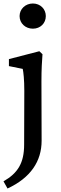

<svg xmlns="http://www.w3.org/2000/svg" viewBox="-28 -807 351 1098"><path d="M-8 230 15 271C147 210 210 115 210 -2L209 -341C209 -413 212 -456 215 -497L197 -514L23 -469V-429L102 -413C106 -395 111 -352 111 -287L110 20C110 125 74 183 -8 230ZM84 -715C84 -674 117 -643 160 -643C203 -643 234 -674 234 -715C234 -755 203 -787 160 -787C117 -787 84 -755 84 -715Z"/></svg>

Font: TPK Tissa Web Medium
Style: Regular
Weight: 500
Designer: Jacques Le Bailly, Suppakit Chalermlarp | Katatrad Co.,Ltd.
Foundry: Jacques Le Bailly, Cadson Demak Co.,Ltd.
Version: Version 5.000;Glyphs 3.1.2 (3151)